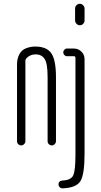

<svg xmlns="http://www.w3.org/2000/svg" viewBox="-20 -780 540 1030"><path d="M382.8 -734.4Q382.8 -745.1 390.6 -752.4Q398.4 -759.8 408.2 -759.8Q418 -759.8 425.8 -752Q433.6 -744.1 433.6 -734.4V-669.9Q433.6 -660.2 426.3 -652.3Q418.9 -644.5 408.2 -644.5Q398.4 -644.5 390.6 -652.3Q382.8 -660.2 382.8 -669.9ZM315.4 230.5Q306.6 230.5 300.3 224.1Q293.9 217.8 293.9 209Q293.9 190.4 314.5 188.5Q360.4 186.5 372.6 161.1Q384.8 135.7 384.8 48.8V-469.7Q384.8 -478.5 377 -478.5H338.9Q331.1 -478.5 325.2 -484.9Q319.3 -491.2 319.3 -499Q319.3 -506.8 325.2 -513.2Q331.1 -519.5 338.9 -519.5H377Q400.4 -519.5 417 -502.9Q433.6 -486.3 433.6 -462.9V45.9Q433.6 155.3 411.6 191.4Q389.6 227.5 315.4 230.5ZM71.3 -22.5V-435.5Q71.3 -464.8 83.5 -488.3Q95.7 -511.7 119.6 -521Q143.6 -530.3 168.9 -530.3Q230.5 -530.3 255.4 -494.1Q280.3 -458 280.3 -365.2V-22.5Q280.3 -13.7 273.4 -6.8Q266.6 0 257.8 0Q249 0 242.2 -6.3Q235.4 -12.7 235.4 -22.5V-365.2Q235.4 -438.5 219.7 -463.4Q204.1 -488.3 170.9 -488.3Q142.6 -488.3 123 -468.8Q116.2 -461.9 116.2 -454.1V-22.5Q116.2 -13.7 109.4 -6.8Q102.5 0 93.8 0Q85 0 78.1 -6.3Q71.3 -12.7 71.3 -22.5Z"/></svg>

Font: Rounded-X Mgen+ 1mn light
Style: Regular
Weight: 200
Designer: [Source Han Sans]
Ryoko NISHIZUKA  (kana & ideographs); Paul D. Hunt (Latin, Greek & Cyrillic); Wenlong ZHANG  (bopomofo
Version: Version 1.059.20150602